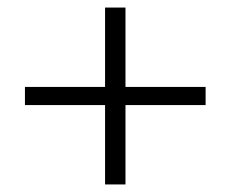

<svg xmlns="http://www.w3.org/2000/svg" viewBox="-20 -585 609 508"><path d="M258 -97V-565H312V-97ZM46 -307V-355H524V-307Z"/></svg>

Font: Hedvig Letters Serif 18pt
Style: Regular
Weight: 400
Designer: Alexander Örn & Tor Weibull
Foundry: Kanon Foundry
Version: Version 1.000